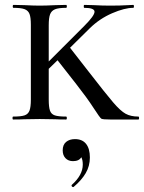

<svg xmlns="http://www.w3.org/2000/svg" viewBox="-20 -488 588 784"><path d="M545 0H431Q399 0 393.5 -3.5Q388 -7 361.5 -48Q335 -89 291 -145L215 -242L179 -207V-81Q179 -51 184 -36.5Q189 -22 203.5 -17Q218 -12 250 -12Q253 -12 253 -6Q253 0 250 0Q221 0 205 -1L142 -2L79 -1Q63 0 34 0Q31 0 31 -6Q31 -12 34 -12Q66 -12 80.5 -17Q95 -22 100.5 -36.5Q106 -51 106 -81V-387Q106 -417 100.5 -431Q95 -445 80.5 -450.5Q66 -456 35 -456Q32 -456 32 -462Q32 -468 35 -468L80 -467Q118 -465 142 -465Q167 -465 207 -467L250 -468Q253 -468 253 -462Q253 -456 250 -456Q219 -456 204.5 -450Q190 -444 184.5 -429.5Q179 -415 179 -385V-237L325 -383Q366 -424 366 -440Q366 -456 324 -456Q322 -456 322 -462Q322 -468 324 -468L363 -467Q397 -465 430 -465Q471 -465 503 -467Q512 -468 524 -468Q527 -468 527 -462Q527 -456 524 -456Q489 -456 438 -434Q387 -412 347 -373L266 -293L340 -198Q412 -105 442 -70Q472 -35 493 -23.5Q514 -12 545 -12Q548 -12 548 -6Q548 0 545 0ZM347 155Q347 190 330 219Q313 248 281 275L279 276Q275 276 273 272.5Q271 269 273 267Q318 227 318 184Q318 165 312 154Q303 170 278 170Q259 170 247.5 158Q236 146 236 126Q236 103 250 91.5Q264 80 286 80Q316 80 331.5 99.5Q347 119 347 155Z"/></svg>

Font: Cormorant SC Medium
Style: Regular
Weight: 500
Designer: Christian Thalmann (Catharsis Fonts)
Version: Version 3.000